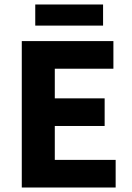

<svg xmlns="http://www.w3.org/2000/svg" viewBox="-20 -835 588 855"><path d="M137 -815V-721H439V-815ZM77 -652V0H495V-123H224V-274H446V-397H224V-529H485V-652Z"/></svg>

Font: Cambridge Sans Bold
Style: Regular
Weight: 700
Version: Version 2.020;PS 002.020;hotconv 1.0.88;makeotf.lib2.5.64775